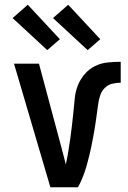

<svg xmlns="http://www.w3.org/2000/svg" viewBox="-20 -788 540 808"><path d="M192 0 39 -520H144L237 -173Q242 -154 247 -135Q252 -116 257 -96Q263 -123 267.5 -151Q272 -179 276 -206.5Q280 -234 283 -261.5Q286 -289 289 -317Q292 -345 294.5 -373Q297 -401 307 -427Q317 -453 335.5 -475Q354 -497 379 -509.5Q404 -522 432 -525Q460 -528 488 -528V-440Q470 -440 452 -435.5Q434 -431 421 -418Q408 -405 402 -387.5Q396 -370 393.5 -352Q391 -334 388.5 -316Q386 -298 383.5 -280Q381 -262 378 -244Q375 -226 371.5 -208Q368 -190 364.5 -172Q361 -154 356.5 -136.5Q352 -119 347.5 -101.5Q343 -84 337 -66.5Q331 -49 324 -32.5Q317 -16 308 0ZM349 -577 203 -712 267 -768 402 -623ZM179 -577 33 -712 97 -768 232 -623Z"/></svg>

Font: Iosevka SS18 Semibold
Style: Regular
Weight: 600
Monospace: yes
Designer: Belleve Invis
Foundry: Belleve Invis
Version: Version 25.1.1; ttfautohint (v1.8.4)